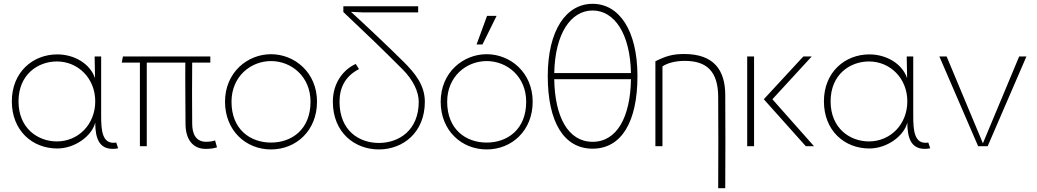

<svg xmlns="http://www.w3.org/2000/svg" viewBox="-20 -766 5435 1006"><path d="M278 -25C179 -25 77 -93 77 -235C77 -375 178 -444 278 -444C389 -444 479 -356 479 -235C479 -113 389 -25 278 -25ZM42 -235C42 -82 149 12 280 12C373 12 462 -54 479 -124C479 -39 501 14 571 14C582 14 588 13 599 11L589 -19C514 -7 510 -85 510 -161V-470H476V-458L478 -356C453 -431 371 -481 280 -481C152 -481 42 -388 42 -235Z M1057 14C1077 14 1095 13 1117 6L1107 -30C1088 -24 1072 -23 1061 -23C1006 -23 987 -64 987 -119C986 -199 986 -358 987 -438H1082V-470H624L618 -438H713V0H749V-438H951C950 -368 952 -174 952 -118C952 -36 990 14 1057 14Z M1400 -446C1507 -446 1607 -365 1607 -233C1607 -87 1508 -19 1400 -19C1292 -19 1193 -87 1193 -233C1193 -365 1293 -446 1400 -446ZM1159 -233C1159 -82 1268 17 1400 17C1532 17 1641 -82 1641 -233C1641 -387 1523 -482 1400 -482C1277 -482 1159 -387 1159 -233Z M1779 -703C1899 -590 1982 -510 2089 -403C2145 -347 2174 -285 2174 -233C2174 -82 2069 -17 1965 -17C1863 -17 1759 -80 1759 -233C1759 -307 1789 -367 1861 -404L1844 -431C1782 -403 1724 -335 1724 -233C1724 -72 1838 17 1965 17C2092 17 2206 -72 2206 -233C2206 -322 2151 -386 2095 -442C2008 -528 1901 -629 1819 -704L1882 -701H2171V-733H1779Z M2530 -446C2637 -446 2737 -365 2737 -233C2737 -87 2638 -19 2530 -19C2422 -19 2323 -87 2323 -233C2323 -365 2423 -446 2530 -446ZM2289 -233C2289 -82 2398 17 2530 17C2662 17 2771 -82 2771 -233C2771 -387 2653 -482 2530 -482C2407 -482 2289 -387 2289 -233ZM2477 -533H2508L2582 -683H2532Z M3085 -711C3199 -711 3282 -590 3286 -383H2884C2888 -590 2971 -711 3085 -711ZM2850 -367C2850 -129 2933 13 3085 13C3237 13 3320 -129 3320 -367C3320 -607 3224 -746 3085 -746C2946 -746 2850 -607 2850 -367ZM2884 -351H3286C3283 -155 3214 -23 3085 -23C2956 -23 2887 -155 2884 -351Z M3451 0V-418C3474 -434 3515 -447 3568 -447C3682 -447 3742 -393 3743 -260C3744 -75 3744 35 3743 220H3780C3781 25 3781 -76 3780 -271C3779 -398 3721 -483 3565 -483C3505 -483 3471 -473 3414 -445V0Z M3895 -470V0H3931V-470ZM3982 -246 4202 0H4245L4027 -246L4233 -470H4189Z M4533 -25C4434 -25 4332 -93 4332 -235C4332 -375 4433 -444 4533 -444C4644 -444 4734 -356 4734 -235C4734 -113 4644 -25 4533 -25ZM4297 -235C4297 -82 4404 12 4535 12C4628 12 4717 -54 4734 -124C4734 -39 4756 14 4826 14C4837 14 4843 13 4854 11L4844 -19C4769 -7 4765 -85 4765 -161V-470H4731V-458L4733 -356C4708 -431 4626 -481 4535 -481C4407 -481 4297 -388 4297 -235Z M5358 -470H5320L5165 -99L5130 -15L5095 -99L4940 -470H4902L5105 0H5155Z"/></svg>

Font: Kreadon Extra Light
Style: Regular
Weight: 200
Designer: kohakuno
Foundry: StudioGnu
Version: Version 1.000;Glyphs 3.1.2 (3151)